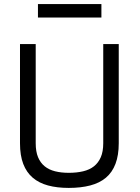

<svg xmlns="http://www.w3.org/2000/svg" viewBox="-20 -912 684 941"><path d="M155 -210Q155 -169 166.5 -141.5Q178 -114 199 -97Q220 -80 250 -72.5Q280 -65 317 -65Q356 -65 387.5 -72.5Q419 -80 440.5 -97Q462 -114 474 -141.5Q486 -169 486 -210V-696H562V-210Q562 -151 546 -109Q530 -67 499 -41Q468 -15 422 -3Q376 9 317 9Q260 9 215.5 -3Q171 -15 140.5 -41Q110 -67 94 -108.5Q78 -150 78 -210V-696H155ZM166 -892H477V-826H166Z"/></svg>

Font: TitilliumText22L 400 wt
Style: 400 wt
Weight: 400
Designer: Campivisivi
Foundry: Campivisivi
Version: 1.000